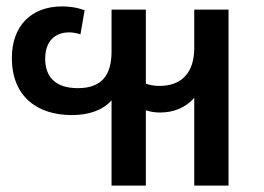

<svg xmlns="http://www.w3.org/2000/svg" viewBox="-20 -578 825 599"><path d="M586 -548V-428C586 -351 546 -310 478 -310C460 -310 446 -313 435 -317V-548H328V-417C328 -341 295 -303 223 -303C155 -303 121 -336 121 -395C121 -451 153 -477 196 -477C203 -477 215 -476 231 -471L244 -546C217 -556 192 -558 174 -558C76 -558 17 -496 17 -397C17 -278 95 -219 204 -219C255 -219 300 -233 328 -265V1H435V-234C449 -229 464 -227 480 -227C521 -227 560 -242 586 -273V1H693V-548Z"/></svg>

Font: Noto Sans Thai Medium
Style: Regular
Weight: 500
Designer: Monotype Design Team
Foundry: Monotype Imaging Inc.
Version: Version 1.901